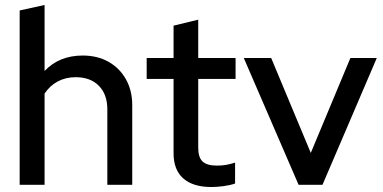

<svg xmlns="http://www.w3.org/2000/svg" viewBox="-20 -742 1536 771"><path d="M59 0V-700L159 -722V-457Q218 -519 312 -519Q371 -519 415.5 -494Q460 -469 485.5 -424Q511 -379 511 -320V0H411V-303Q411 -363 377 -397.5Q343 -432 284 -432Q244 -432 212 -415Q180 -398 159 -366V0Z M829 9Q755 9 716 -25.5Q677 -60 677 -126V-425H569V-509H677V-639L776 -663V-509H926V-425H776V-149Q776 -110 793.5 -93.5Q811 -77 851 -77Q872 -77 888.5 -80Q905 -83 924 -89V-5Q904 2 877.5 5.5Q851 9 829 9Z M1179 0 959 -509H1069L1228 -128L1387 -509H1493L1275 0Z"/></svg>

Font: Red Hat Display Medium
Style: Regular
Weight: 500
Designer: Pentagram, MCKL
Foundry: Pentagram, MCKL
Version: Version 1.023